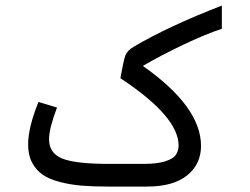

<svg xmlns="http://www.w3.org/2000/svg" viewBox="-20 -687 920 707"><path d="M83.5 -154.8Q83.5 -217.3 121.6 -311.5L189.9 -291Q160.6 -213.4 160.6 -174.3Q160.6 -122.6 209.7 -103Q258.8 -83.5 380.9 -83.5H508.3Q557.6 -83.5 586.9 -92.5Q616.2 -101.6 626.7 -115.7Q637.2 -129.9 637.7 -150.9Q637.7 -256.3 429.2 -395L423.3 -398.9Q435.1 -465.3 441.7 -482.9Q448.2 -500.5 472.7 -515.1Q599.1 -589.8 796.9 -666.5V-581.1Q733.9 -560.1 653.6 -521.7Q573.2 -483.4 505.9 -444.3Q720.2 -293.9 720.2 -149.9Q720.2 -82 668.9 -41Q617.7 0 521.5 0H378.4Q322.8 0 281.2 -3.4Q239.7 -6.8 200.7 -16.8Q161.6 -26.9 137.2 -43.7Q112.8 -60.5 98.1 -88.4Q83.5 -116.2 83.5 -154.8Z"/></svg>

Font: GanjNamehSans
Style: Regular
Weight: 400
Designer: Mohammad Saleh Souzanchi
Foundry: http://font-store.ir
Version: Version:0.0.4;RFB:1.2.5;Building:2016-12-11 09:43:53.670092